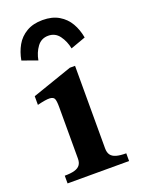

<svg xmlns="http://www.w3.org/2000/svg" viewBox="-125 -690 549 748"><g transform="rotate(-20 150.0 -316.0)"><path d="M93.5 -77V-291.5Q93.5 -315.5 89.5 -325Q85.5 -334.5 70 -335.2Q54.5 -336 18.5 -327V-363L185 -420.5H206.5V-78.5Q206.5 -61 213.8 -51Q221 -41 236.5 -36.5Q252 -32 277.5 -32V0H22.5V-32Q48 -32 63.5 -36.5Q79 -41 86.2 -50.8Q93.5 -60.5 93.5 -77ZM148 -566.5Q119 -566.5 102 -543.2Q85 -520 79.5 -489L17 -511.5Q23 -545 38.2 -572Q53.5 -599 81 -615.2Q108.5 -631.5 148 -631.5Q188 -631.5 215.2 -615.2Q242.5 -599 258 -572.2Q273.5 -545.5 279.5 -511.5L217 -489Q211 -520 194 -543.2Q177 -566.5 148 -566.5Z"/></g></svg>

Font: Didactic
Style: Regular
Weight: 400
Designer: Tyler Finck
Foundry: Etcetera Type Co
Version: Version 3.007;FEAKit 1.0